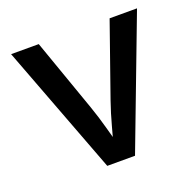

<svg xmlns="http://www.w3.org/2000/svg" viewBox="-100 -641 759 746"><g transform="rotate(-20 279.0 -268.0)"><path d="M221.7 0 19 -535.6H133.3L239.3 -234.9Q255.9 -187.5 268.8 -139.6Q281.7 -91.8 294.9 -44.9H265.6Q278.8 -91.8 291.5 -139.4Q304.2 -187 320.8 -234.9L426.3 -535.6H539.6L336.4 0Z"/></g></svg>

Font: Inter 20pt Medium
Style: Regular
Weight: 500
Version: Version 4.001;git-66647c0bb